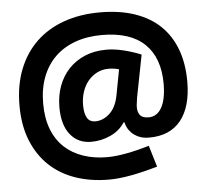

<svg xmlns="http://www.w3.org/2000/svg" viewBox="-55 -730 1001 921"><g transform="rotate(-5 445.5 -269.5)"><path d="M434 132Q346 132 273 107Q200 82 147.5 32.5Q95 -17 65.5 -90Q36 -163 36 -259Q36 -356 66 -432.5Q96 -509 151 -562Q206 -615 284 -643Q362 -671 459 -671Q554 -671 627 -646Q700 -621 749 -573.5Q798 -526 823 -458Q848 -390 848 -304Q848 -183 795.5 -117.5Q743 -52 643 -52Q613 -52 592 -61.5Q571 -71 558 -84.5Q545 -98 538.5 -112Q532 -126 531 -135H526Q502 -97 457.5 -76.5Q413 -56 364 -56Q301 -56 263.5 -102.5Q226 -149 226 -234Q226 -290 243.5 -337Q261 -384 293.5 -418Q326 -452 371.5 -471Q417 -490 474 -490Q512 -490 555.5 -479.5Q599 -469 641 -452L601 -247Q600 -235 598 -224Q596 -213 596 -202Q596 -178 607.5 -163.5Q619 -149 649 -149Q689 -149 711.5 -189Q734 -229 734 -304Q734 -428 665 -495Q596 -562 459 -562Q388 -562 331 -541.5Q274 -521 234 -482.5Q194 -444 172 -387.5Q150 -331 150 -259Q150 -188 170.5 -135Q191 -82 228.5 -47Q266 -12 318.5 6Q371 24 434 24Q473 24 525 14.5Q577 5 637 -13L668 90Q599 110 540 121Q481 132 434 132ZM393 -152Q431 -153 461.5 -181.5Q492 -210 503 -264L527 -391Q502 -398 477 -398Q447 -398 422 -385.5Q397 -373 378.5 -351Q360 -329 350 -299Q340 -269 340 -234Q340 -195 352.5 -173.5Q365 -152 393 -152Z"/></g></svg>

Font: Encode Sans Normal
Style: ExtraBold
Weight: 800
Designer: Pablo Impallari, Andres Torresi
Foundry: Pablo Impallari, Andres Torresi
Version: Version 1.000; ttfautohint (v1.00) -l 8 -r 50 -G 200 -x 14 -